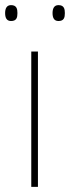

<svg xmlns="http://www.w3.org/2000/svg" viewBox="-32 -780 273 749"><path d="M-12 -729C-12 -712 -7 -698 11 -698C33 -698 36 -712 36 -729C36 -745 33 -760 11 -760C-7 -760 -12 -745 -12 -729ZM173 -729C173 -712 178 -698 196 -698C218 -698 221 -712 221 -729C221 -745 218 -760 196 -760C178 -760 173 -745 173 -729ZM116 -51V-579H90V-51Z"/></svg>

Font: Noto Sans Tamil UI Thin
Style: Regular
Weight: 100
Designer: Jelle Bosma - Monotype Design Team
Foundry: Monotype Imaging Inc.
Version: Version 2.004